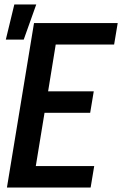

<svg xmlns="http://www.w3.org/2000/svg" viewBox="-20 -838 546 858"><path d="M11 0 132 -735H506L490 -639H229L195 -430H399L383 -334H179L140 -96H401L385 0ZM6 -661 44 -818H142L86 -661Z"/></svg>

Font: Iosevka Curly
Style: Bold Italic
Weight: 700
Italic angle: -9°
Monospace: yes
Designer: Belleve Invis
Foundry: Belleve Invis
Version: Version 22.1.2; ttfautohint (v1.8.4)